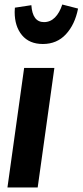

<svg xmlns="http://www.w3.org/2000/svg" viewBox="-20 -831 366 851"><path d="M147 0H13L87 -530H221ZM45 -778Q45 -790 46 -797L119 -808Q124 -733 175 -733Q203 -733 223.5 -753.5Q244 -774 256 -811L326 -793Q312 -722 272 -679Q232 -636 170 -636Q110 -636 77.5 -675Q45 -714 45 -778Z"/></svg>

Font: Fira Sans Compressed SemiBold
Style: Italic
Weight: 600
Width: 1
Italic angle: -8°
Designer: bBox Type GmbH & Carrois Corporate GbR & Edenspiekermann AG
Foundry: bBox Type GmbH & Carrois Corporate GbR & Edenspiekermann AG
Version: Version 4.301